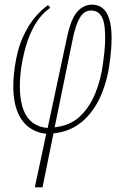

<svg xmlns="http://www.w3.org/2000/svg" viewBox="-20 -562 527 822"><path d="M129 240 178 11Q95 1 60 -71.5Q25 -144 43 -273Q54 -352 79.5 -406.5Q105 -461 134.5 -493.5Q164 -526 186 -540L195 -529Q156 -501 131 -458.5Q106 -416 92 -368Q78 -320 71 -273Q55 -157 81.5 -89Q108 -21 184 -14L266 -398Q283 -480 310 -511Q337 -542 374 -542Q485 -542 449 -290Q438 -208 407.5 -143Q377 -78 327.5 -38Q278 2 209 9L162 240ZM292 -398 214 -17Q280 -24 322 -63.5Q364 -103 388 -162.5Q412 -222 421 -290Q436 -394 426.5 -455.5Q417 -517 370 -517Q340 -517 322 -486.5Q304 -456 292 -398Z"/></svg>

Font: Noto Serif ExtraCondensed Thin
Style: Italic
Weight: 100
Width: 2
Italic angle: -12°
Designer: Monotype Design Team
Foundry: Monotype Imaging Inc.
Version: Version 2.013